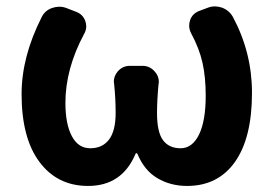

<svg xmlns="http://www.w3.org/2000/svg" viewBox="-20 -579 872 612"><path d="M260.7 13.7Q163.1 13.7 106 -62.5Q48.8 -138.7 48.8 -279.3Q48.8 -397.5 112.3 -523.4Q123 -545.9 146.5 -553.7Q158.2 -557.6 168.9 -557.6Q181.6 -557.6 193.4 -552.7L223.6 -541Q244.1 -533.2 252 -511.7Q254.9 -502.9 254.9 -495.1Q254.9 -482.4 248 -470.7Q188.5 -359.4 188.5 -251Q188.5 -183.6 209 -145Q229.5 -106.4 267.6 -106.4Q306.6 -106.4 327.6 -134.3Q348.6 -162.1 348.6 -218.8Q348.6 -264.6 343.8 -311.5Q342.8 -315.4 342.8 -318.4Q342.8 -336.9 355.5 -351.6Q371.1 -369.1 393.6 -369.1H434.6Q457 -369.1 472.7 -351.6Q486.3 -336.9 486.3 -318.4Q486.3 -314.5 485.4 -311.5Q480.5 -258.8 480.5 -218.8Q480.5 -158.2 499.5 -132.3Q518.6 -106.4 555.7 -106.4Q592.8 -106.4 614.3 -149.9Q635.7 -193.4 635.7 -274.4Q635.7 -333 625.5 -378.9Q615.2 -424.8 588.9 -473.6Q583 -485.4 583 -497.1Q583 -505.9 585.9 -514.6Q592.8 -535.2 614.3 -543.9L640.6 -553.7Q652.3 -558.6 665 -558.6Q675.8 -558.6 687.5 -554.7Q710.9 -545.9 722.7 -524.4Q783.2 -411.1 783.2 -283.2Q783.2 -139.6 729 -63Q674.8 13.7 576.2 13.7Q523.4 13.7 481.4 -11.2Q439.5 -36.1 418 -88.9Q417 -90.8 415 -90.8Q413.1 -90.8 412.1 -88.9Q369.1 13.7 260.7 13.7Z"/></svg>

Font: Gen Jyuu Gothic P Bold
Style: Bold
Weight: 700
Designer: [Source Han Sans]
Ryoko NISHIZUKA  (kana & ideographs); Paul D. Hunt (Latin, Greek & Cyrillic); Wenlong ZHANG  (bopomofo
Version: Version 1.002.20150607